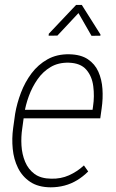

<svg xmlns="http://www.w3.org/2000/svg" viewBox="-20 -762 480 792"><path d="M189 10.7Q137.7 10.3 104.7 -11.7Q71.8 -33.7 54.2 -69.3Q36.6 -105 32.5 -147.9Q28.3 -190.9 34.2 -233.4L42.5 -293Q49.8 -335.9 66.4 -379.6Q83 -423.3 110.1 -459.5Q137.2 -495.6 176 -517.3Q214.8 -539.1 266.1 -538.1Q313.5 -537.1 342.5 -517.6Q371.6 -498 385.7 -466.3Q399.9 -434.6 402.6 -395.3Q405.3 -356 399.4 -315.4L393.6 -273.9H63L69.3 -309.1H361.8L363.8 -323.2Q370.1 -365.2 364.7 -406.5Q359.4 -447.8 335.7 -474.9Q312 -502 263.7 -503.4Q220.7 -504.4 189 -485.6Q157.2 -466.8 135 -435.1Q112.8 -403.3 99.1 -366Q85.4 -328.6 80.1 -293L71.8 -232.4Q66.4 -197.8 68.6 -161.6Q70.8 -125.5 83.7 -94.5Q96.7 -63.5 122.6 -44.4Q148.4 -25.4 191.4 -24.9Q231 -23.9 264.4 -38.8Q297.9 -53.7 326.2 -79.6L343.8 -54.7Q322.8 -33.7 298.3 -18.8Q273.9 -3.9 246.3 3.4Q218.8 10.7 189 10.7ZM317.4 -741.7 394.5 -619.6 394 -614.7 357.4 -614.3 303.7 -708 216.8 -615.2 180.7 -614.7 181.2 -622.6 293.9 -741.7Z"/></svg>

Font: Roboto Condensed ExtraLight
Style: Italic
Weight: 250
Italic angle: -12°
Designer: Christian Robertson
Foundry: Google
Version: Version 3.008; 2023